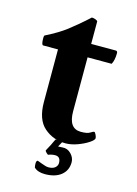

<svg xmlns="http://www.w3.org/2000/svg" viewBox="-106 -584 568 796"><g transform="rotate(15 178.0 -186.0)"><path d="M216.8 6.8Q163.1 6.8 124.5 -26.9Q85.9 -60.5 85.9 -135.7V-361.3H22.5Q14.6 -361.3 14.6 -391.6Q14.6 -398.4 16.6 -402.3Q43.9 -416 65.9 -429.2Q87.9 -442.4 104.5 -455.1Q147.5 -489.3 167 -506.8Q186.5 -524.4 187.5 -525.4Q195.3 -525.4 204.1 -522Q212.9 -518.6 212.9 -514.6V-418.9H318.4Q326.2 -418.9 326.2 -409.2Q326.2 -379.9 316.4 -361.3H212.9V-129.9Q212.9 -55.7 265.6 -55.7Q293 -55.7 304.2 -63Q315.4 -70.3 319.3 -70.3Q323.2 -70.3 327.6 -60.5Q332 -50.8 332 -45.9Q332 -38.1 313 -25.4Q293.9 -12.7 267.1 -2.9Q240.2 6.8 216.8 6.8ZM167 152.3Q135.7 152.3 120.1 136.7Q118.2 128.9 118.2 120.1Q118.2 106.4 125 106.4L143.6 113.3Q152.3 116.2 159.7 118.7Q167 121.1 173.8 121.1Q192.4 121.1 202.1 112.8Q211.9 104.5 211.9 92.8Q211.9 65.4 188.5 65.4Q173.8 65.4 159.2 71.3Q157.2 71.3 150.9 64.9Q144.5 58.6 145.5 55.7L160.2 28.3Q165 18.6 168 11.7Q170.9 4.9 172.9 2H204.1L190.4 27.3L209 26.4Q230.5 24.4 246.1 40.5Q261.7 56.6 261.7 76.2Q261.7 111.3 236.3 131.8Q210.9 152.3 167 152.3Z"/></g></svg>

Font: Crimson Text Bold
Style: Bold
Weight: 700
Designer: Sebastian Kosch
Foundry: Sebastian Kosch
Version: Version 1.10 July 1, 2025